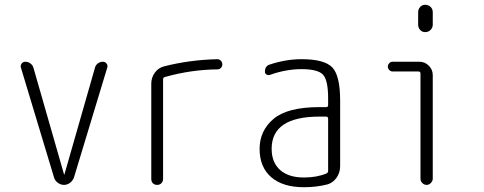

<svg xmlns="http://www.w3.org/2000/svg" viewBox="-20 -780 2040 810"><path d="M208 -31.2 68.4 -494.1Q65.4 -503.9 71.3 -511.7Q77.1 -519.5 86.9 -519.5Q98.6 -519.5 108.4 -512.2Q118.2 -504.9 121.1 -494.1L250 -44.9Q250 -43.9 251 -43.9Q252 -43.9 252 -44.9L380.9 -495.1Q383.8 -505.9 393.1 -512.7Q402.3 -519.5 414.1 -519.5Q423.8 -519.5 429.7 -511.7Q435.5 -503.9 432.6 -495.1L292 -31.2Q287.1 -17.6 275.4 -8.8Q263.7 0 250 0Q236.3 0 224.1 -8.8Q211.9 -17.6 208 -31.2Z M618.2 -25.4V-426.8Q618.2 -453.1 633.3 -473.6Q648.4 -494.1 671.9 -500Q778.3 -527.3 896.5 -530.3Q905.3 -530.3 911.6 -523.9Q918 -517.6 918 -508.8Q918 -500 912.1 -493.7Q906.2 -487.3 897.5 -487.3Q786.1 -486.3 675.8 -455.1Q668 -453.1 668 -445.3V-25.4Q668 -14.6 661.1 -7.3Q654.3 0 643.1 0Q631.8 0 625 -6.8Q618.2 -13.7 618.2 -25.4Z M1328.1 -288.1Q1126 -288.1 1126 -152.3Q1126 -94.7 1161.6 -63Q1197.3 -31.2 1261.7 -31.2Q1316.4 -31.2 1356.4 -47.9Q1364.3 -50.8 1364.3 -59.6V-279.3Q1364.3 -288.1 1355.5 -288.1ZM1261.7 9.8Q1172.9 9.8 1124 -32.7Q1075.2 -75.2 1075.2 -151.9Q1075.2 -228.5 1133.8 -278.3Q1192.4 -328.1 1328.1 -328.1H1355.5Q1364.3 -328.1 1364.3 -335.9V-365.2Q1364.3 -441.4 1342.8 -464.8Q1321.3 -488.3 1252 -488.3Q1186.5 -488.3 1118.2 -463.9Q1110.4 -461.9 1104 -465.8Q1097.7 -469.7 1097.7 -477.5Q1097.7 -502 1118.2 -507.8Q1186.5 -530.3 1252 -530.3Q1348.6 -530.3 1381.8 -495.6Q1415 -460.9 1415 -355.5V-79.1Q1415 -51.8 1399.9 -30.3Q1384.8 -8.8 1361.3 -2Q1315.4 9.8 1261.7 9.8Z M1635.7 -478.5Q1627.9 -478.5 1622.1 -484.9Q1616.2 -491.2 1616.2 -499Q1616.2 -506.8 1622.1 -513.2Q1627.9 -519.5 1635.7 -519.5H1749Q1772.5 -519.5 1789.1 -502.9Q1805.7 -486.3 1805.7 -462.9V-26.4Q1805.7 -16.6 1797.9 -8.3Q1790 0 1779.8 0Q1769.5 0 1761.7 -7.8Q1753.9 -15.6 1753.9 -26.4V-469.7Q1753.9 -478.5 1745.1 -478.5ZM1744.1 -728.5Q1744.1 -741.2 1752.4 -750.5Q1760.7 -759.8 1773.9 -759.8Q1787.1 -759.8 1796.4 -751Q1805.7 -742.2 1805.7 -728.5V-675.8Q1805.7 -663.1 1796.4 -653.8Q1787.1 -644.5 1773.9 -644.5Q1760.7 -644.5 1752.4 -653.8Q1744.1 -663.1 1744.1 -675.8Z"/></svg>

Font: Rounded Mgen+ 1mn light
Style: Regular
Weight: 200
Designer: [Source Han Sans]
Ryoko NISHIZUKA  (kana & ideographs); Paul D. Hunt (Latin, Greek & Cyrillic); Wenlong ZHANG  (bopomofo
Version: Version 1.059.20150602